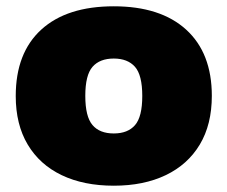

<svg xmlns="http://www.w3.org/2000/svg" viewBox="-20 -579 722 610"><path d="M341.5 11Q246 11 176 -22.5Q106 -56 68 -119.8Q30 -183.5 30 -274Q30 -411 111.2 -485Q192.5 -559 341.5 -559Q490 -559 571.5 -484.8Q653 -410.5 653 -274.5Q653 -183.5 614.8 -119.8Q576.5 -56 506.5 -22.5Q436.5 11 341.5 11ZM341.5 -155Q386 -155 409 -181.5Q432 -208 432 -274Q432 -340.5 408.8 -366.8Q385.5 -393 341.5 -393Q297 -393 274 -366.8Q251 -340.5 251 -274.5Q251 -208.5 273.8 -181.8Q296.5 -155 341.5 -155Z"/></svg>

Font: Encode Sans Semi Expanded Black
Style: Regular
Weight: 900
Width: 6
Designer: Multiple Designers
Foundry: Impallari Type
Version: Version 3.000; ttfautohint (v1.8.3) -l 8 -r 50 -G 200 -x 14 